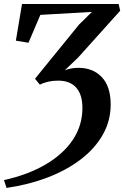

<svg xmlns="http://www.w3.org/2000/svg" viewBox="-22 -763 626 968"><path d="M11 184.5 -2 145Q119.5 118 208.2 66Q297 14 345.2 -58.2Q393.5 -130.5 393.5 -218.5Q393.5 -286.5 362 -321.5Q330.5 -356.5 271 -356.5Q244 -356.5 220.2 -351Q196.5 -345.5 179 -336L154.5 -366L376 -638.5L441.5 -703L181.5 -688L121.5 -547.5L58 -558L89 -743H576L584 -709L371.5 -472.5L305 -409Q320.5 -414.5 336.8 -417.8Q353 -421 373.5 -421Q447 -421 491.2 -374.2Q535.5 -327.5 536 -238Q536.5 -155.5 497 -85.2Q457.5 -15 386.2 39.8Q315 94.5 219.2 131.2Q123.5 168 11 184.5Z"/></svg>

Font: Merriweather 72pt SemiBold
Style: Italic
Weight: 600
Italic angle: -7.8°
Version: Version 2.101